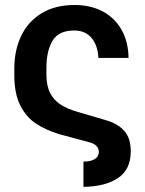

<svg xmlns="http://www.w3.org/2000/svg" viewBox="-20 -557 578 765"><path d="M374 47.9Q372.6 18.1 332 8.8L215.8 -22.5Q161.6 -39.1 122.8 -64.9Q84 -90.8 60.5 -137.5Q37.1 -184.1 37.1 -256.8V-285.2Q37.1 -356 64 -413.1Q90.8 -470.2 145 -503.7Q199.2 -537.1 277.3 -537.1Q340.8 -537.1 388.9 -511.7Q437 -486.3 464.1 -438.7Q491.2 -391.1 492.2 -326.2H372.1Q369.6 -376.5 344.7 -406Q319.8 -435.5 275.4 -435.5Q213.9 -435.5 189.5 -395Q165 -354.5 165 -287.1V-258.8Q165 -214.4 180.4 -185.3Q195.8 -156.2 222.9 -139.4Q250 -122.6 289.1 -111.3L405.3 -77.1Q451.7 -63 476.3 -34.2Q501 -5.4 501 45.9Q501 118.2 450.2 152.3Q399.4 186.5 312.5 187.5V86.9Q340.8 86.9 357.2 77.1Q373.5 67.4 374 47.9Z"/></svg>

Font: Pretendard SemiBold
Style: Regular
Weight: 600
Designer: Base glyphs from Inter by Rasmus Andersson; Hangeul glyphs from Noto Sans CJK(Source Han Sans) by Jang Soo-young and Kan
Foundry: Kil Hyung-jin
Version: Version 1.309